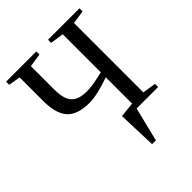

<svg xmlns="http://www.w3.org/2000/svg" viewBox="-240 -786 1130 1130"><g transform="rotate(-45 325.0 -221.0)"><path d="M621.1 0H441.9L389.6 212.9H357.9L349.6 -29.3L443.4 -39.1V-258.3Q395.5 -240.7 349.4 -230Q303.2 -219.2 270.5 -219.2Q171.4 -219.2 127.9 -266.6Q84.5 -314 84.5 -420.9V-616.2L10.3 -628.9V-654.8H262.2V-628.9L178.2 -616.2V-421.4Q178.2 -342.3 208.5 -310.1Q238.8 -277.8 306.2 -277.8Q327.1 -277.8 353 -281.2Q378.9 -284.7 443.4 -299.8V-616.2L359.4 -628.9V-654.8H621.1V-628.9L537.1 -616.2V-39.1L621.1 -25.9Z"/></g></svg>

Font: Tinos
Style: Regular
Weight: 400
Designer: Steve Matteson
Foundry: Monotype Imaging Inc.
Version: Version 1.23